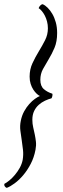

<svg xmlns="http://www.w3.org/2000/svg" viewBox="-63 -768 299 914"><path d="M45 -7Q41 13 31 31Q21 49 8 64.5Q-5 80 -18.5 91Q-32 102 -42 107Q-44 114 -39.5 120Q-35 126 -30 126Q-14 120 7 104.5Q28 89 47.5 66Q67 43 83 12.5Q99 -18 106 -55Q110 -76 108 -93.5Q106 -111 102.5 -128Q99 -145 95 -162Q91 -179 91 -198Q91 -222 99.5 -239.5Q108 -257 121.5 -269Q135 -281 151 -288.5Q167 -296 182 -300Q184 -302 186 -310Q188 -318 186 -322Q163 -329 146 -343.5Q129 -358 129 -388Q129 -416 141.5 -439Q154 -462 169 -486.5Q184 -511 196.5 -540.5Q209 -570 209 -611Q209 -639 202.5 -662Q196 -685 186 -702Q176 -719 164 -731Q152 -743 140 -748Q135 -748 129 -742Q123 -736 121 -729Q128 -725 136 -715.5Q144 -706 150.5 -693.5Q157 -681 161 -665.5Q165 -650 165 -633Q165 -603 151.5 -576.5Q138 -550 121.5 -523Q105 -496 91.5 -467Q78 -438 78 -403Q78 -384 83 -368.5Q88 -353 95.5 -341.5Q103 -330 111.5 -322Q120 -314 127 -311Q117 -307 103.5 -297.5Q90 -288 76.5 -273Q63 -258 52 -238Q41 -218 36 -193Q31 -169 34 -146Q37 -123 40.5 -100Q44 -77 46.5 -54Q49 -31 45 -7Z"/></svg>

Font: Vermiglione
Style: Italic
Weight: 400
Italic angle: -11°
Version: Version 1.105